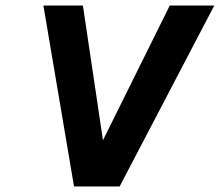

<svg xmlns="http://www.w3.org/2000/svg" viewBox="-20 -670 790 690"><path d="M136 -650H278L350 -166L590 -650H750L410 0H246Z"/></svg>

Font: Overused Grotesk
Style: Bold Italic
Weight: 700
Italic angle: -10°
Version: Version 0.003